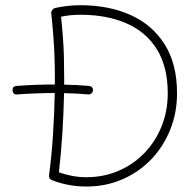

<svg xmlns="http://www.w3.org/2000/svg" viewBox="-20 -695 695 726"><path d="M27.3 -353Q26.4 -368.7 42.5 -370.1Q81.5 -373 117.7 -374.3Q153.8 -375.5 187.5 -375.5Q187.5 -385.7 187.5 -396Q187.5 -444.3 186 -482.9Q184.6 -521.5 181.6 -559.8Q178.7 -598.1 173.8 -645Q173.3 -651.9 177.7 -657.5Q182.1 -663.1 187.5 -664.6Q235.8 -675.3 283.7 -675.3Q391.6 -675.3 473.9 -638.2Q556.2 -601.1 602.8 -527.1Q649.4 -453.1 649.4 -342.3Q649.4 -268.6 623.5 -204.3Q597.7 -140.1 551.3 -92Q504.9 -43.9 442.4 -16.8Q379.9 10.3 306.2 10.3Q237.8 10.3 176.8 -13.7Q163.6 -18.6 165.5 -32.7Q174.8 -102.5 180.2 -183.3Q185.5 -264.2 187 -343.3Q154.3 -343.3 118.7 -342Q83 -340.8 44.4 -337.9Q29.3 -336.4 27.3 -353ZM210.9 -631.8Q215.3 -589.4 218 -553Q220.7 -516.6 221.7 -479Q222.7 -441.4 222.7 -396Q222.7 -385.7 222.7 -375Q248 -374.5 271.5 -373.3Q294.9 -372.1 316.9 -370.1Q323.7 -369.6 328.1 -364.5Q332.5 -359.4 331.5 -353Q331.1 -346.7 325.9 -342Q320.8 -337.4 314 -337.9Q293 -339.8 270 -341.1Q247.1 -342.3 222.2 -342.8Q220.7 -267.1 215.8 -189.9Q210.9 -112.8 202.6 -43.5Q227.1 -34.7 253.4 -29.8Q279.8 -24.9 306.2 -24.9Q372.1 -24.9 428.2 -49.1Q484.4 -73.2 526.1 -116.5Q567.9 -159.7 591.1 -217.5Q614.3 -275.4 614.3 -342.3Q614.3 -441.9 573.7 -507.8Q533.2 -573.7 459 -606.4Q384.8 -639.2 283.7 -639.2Q265.6 -639.2 247.6 -637.5Q229.5 -635.7 210.9 -631.8Z"/></svg>

Font: Mikhak ExtraLight
Style: Regular
Weight: 200
Designer: Amin Abedi
Version: Version 3.3